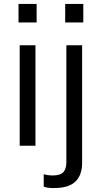

<svg xmlns="http://www.w3.org/2000/svg" viewBox="-20 -740 517 975"><path d="M80 0V-510H160V0ZM74 -626V-720H166V-626ZM253 215Q234 215 222 213Q210 211 202 208V145Q209 147 221.5 149Q234 151 248 151Q287 151 302 134Q317 117 317 83V-510H397V87Q397 149 363 182Q329 215 253 215ZM311 -626V-720H403V-626Z"/></svg>

Font: Instrument Sans
Style: Regular
Weight: 400
Designer: Rodrigo Fuenzalida
Foundry: fragTYPE
Version: Version 1.000;gftools[0.9.28]